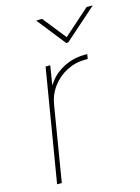

<svg xmlns="http://www.w3.org/2000/svg" viewBox="-115 -822 647 887"><g transform="rotate(-15 208.5 -378.0)"><path d="M45.4 0 134.8 -539.1H157.2L142.6 -450.2H145Q171.4 -493.7 219.5 -519.3Q267.6 -544.9 323.7 -544.9Q328.1 -544.9 329.6 -544.9Q331.1 -544.9 335.4 -544.9L332 -522.5Q329.6 -522.5 327.1 -522.5Q324.7 -522.5 320.3 -522.5Q272.5 -522.5 231.2 -501.2Q189.9 -480 162.4 -443.1Q134.8 -406.2 127 -358.4L67.9 0ZM176.3 -755.9 264.2 -645 389.2 -755.9H416.5L416 -753.4L264.6 -619.6H254.9L149.4 -753.4V-755.9Z"/></g></svg>

Font: Inter 18pt Thin
Style: Italic
Weight: 250
Italic angle: -9.3988°
Version: Version 4.001;git-66647c0bb